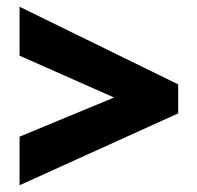

<svg xmlns="http://www.w3.org/2000/svg" viewBox="-20 -646 584 569"><path d="M38 -97V-241L318 -357L38 -481V-626L508 -396V-310Z"/></svg>

Font: Noto Sans Tamil SemiCondensed Black
Style: Regular
Weight: 900
Width: 4
Designer: Jelle Bosma - Monotype Design Team
Foundry: Monotype Imaging Inc.
Version: Version 2.004; ttfautohint (v1.8.4.7-5d5b)